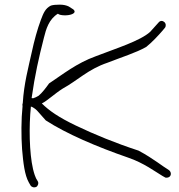

<svg xmlns="http://www.w3.org/2000/svg" viewBox="-20 -702 770 826"><path d="M75 -60C80 -1 86 51 104 83L111 95C114 102 126 107 136 102C143 99 148 85 142 77L135 65C132 59 127 46 122 25C106 -44 104 -159 113 -244C114 -243 116 -242 118 -242C129 -236 136 -231 146 -219C155 -208 166 -197 177 -184C265 -127 395 -71 531 -24C599 -1 650 38 679 55L688 60C692 63 696 63 701 62C718 59 719 39 707 30L698 24C692 21 679 11 657 -4C635 -19 610 -36 576 -54C478 -86 385 -124 306 -162C233 -197 191 -226 160 -257C183 -268 215 -299 250 -321C314 -356 359 -404 442 -432C503 -456 565 -475 609 -500C633 -519 662 -550 680 -571L689 -582C692 -585 693 -589 693 -594C693 -604 684 -612 675 -612C670 -612 665 -609 662 -605C650 -592 638 -578 626 -565C583 -526 480 -494 392 -460C309 -430 250 -382 191 -343C179 -326 161 -302 146 -290C138 -285 131 -282 122 -279C120 -280 118 -280 116 -280C130 -379 147 -454 169 -540C178 -576 190 -619 229 -643C234 -638 247 -636 260 -636C282 -636 301 -643 301 -652C301 -657 296 -662 290 -665L276 -674C266 -679 253 -682 237 -682C221 -682 209 -681 199 -678C175 -666 167 -646 156 -617C141 -577 127 -526 117 -479C102 -411 83 -342 78 -259C76 -254 76 -250 77 -245C71 -188 71 -116 75 -60Z"/></svg>

Font: Stray Cat
Style: UltExt
Weight: 400
Version: Version 1.0